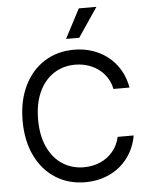

<svg xmlns="http://www.w3.org/2000/svg" viewBox="-62 -989 816 1049"><g transform="rotate(-5 346.5 -464.5)"><path d="M363.3 -634.8Q298.3 -634.8 246.8 -602.1Q195.3 -569.3 165.5 -505.9Q135.7 -442.4 135.7 -353.5Q135.7 -264.6 165.5 -201.2Q195.3 -137.7 246.8 -105Q298.3 -72.3 363.3 -72.3Q410.2 -72.3 451.2 -89.6Q492.2 -106.9 521.2 -140.9Q550.3 -174.8 560.5 -221.7H648.4Q635.7 -150.9 595.7 -98.4Q555.7 -45.9 495.4 -18.1Q435.1 9.8 363.3 9.8Q272.5 9.8 201.7 -34.7Q130.9 -79.1 90.8 -161.4Q50.8 -243.7 50.8 -353.5Q50.8 -463.4 90.8 -545.7Q130.9 -627.9 201.7 -672.4Q272.5 -716.8 363.3 -716.8Q434.6 -716.8 494.9 -689Q555.2 -661.1 595.5 -608.6Q635.7 -556.2 648.4 -484.4H560.5Q550.8 -531.7 521.7 -565.7Q492.7 -599.6 451.4 -617.2Q410.2 -634.8 363.3 -634.8ZM410.2 -939.5H506.8L398.4 -779.3H326.2Z"/></g></svg>

Font: WEMIX Pretendard
Style: Regular
Weight: 400
Designer: Base glyphs from Inter by Rasmus Andersson; Hangeul glyphs from Noto Sans CJK(Source Han Sans) by Jang Soo-young and Kan
Foundry: Kil Hyung-jin
Version: Version 1.000